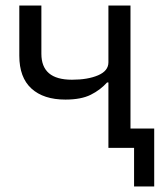

<svg xmlns="http://www.w3.org/2000/svg" viewBox="-20 -536 605 696"><path d="M466 140V0H373V-237H368Q344 -210 309 -192.5Q274 -175 217 -175Q138 -175 94 -215Q50 -255 50 -334V-516H130V-341Q130 -294 157.5 -270.5Q185 -247 241 -247Q298 -247 335.5 -263Q373 -279 373 -310V-516H453V-70H539V140Z"/></svg>

Font: IBM Plex Sans
Style: Regular
Weight: 400
Designer: Mike Abbink, Paul van der Laan, Pieter van Rosmalen
Foundry: Bold Monday
Version: Version 3.201